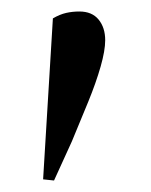

<svg xmlns="http://www.w3.org/2000/svg" viewBox="-20 -753 263 334"><path d="M55 -441 72 -721Q84 -728 95 -730.5Q106 -733 118 -733Q140 -733 151.5 -719Q163 -705 163 -683Q163 -665 155 -637Q147 -609 133.5 -576Q120 -543 105 -507Q97 -490 89.5 -473Q82 -456 74 -439Z"/></svg>

Font: Source Serif 4 60pt SemiBold
Style: Regular
Weight: 600
Version: Version 4.004;hotconv 1.0.116;makeotfexe 2.5.65601